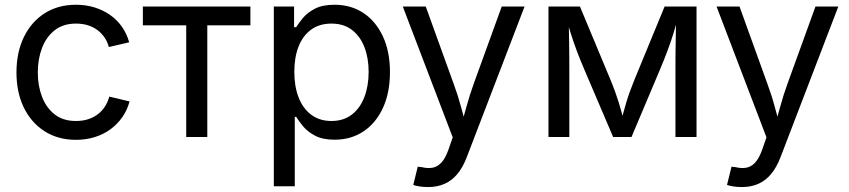

<svg xmlns="http://www.w3.org/2000/svg" viewBox="-20 -568 3520 796"><path d="M294.9 11.7Q221.2 11.7 165.8 -23.2Q110.4 -58.1 79.3 -121.1Q48.3 -184.1 48.3 -267.6Q48.3 -351.6 79.3 -415Q110.4 -478.5 165.8 -513.4Q221.2 -548.3 294.9 -548.3Q335.4 -548.3 370.8 -537.6Q406.2 -526.9 435.3 -506.8Q464.4 -486.8 484.9 -458Q505.4 -429.2 515.6 -392.6L431.2 -373Q425.8 -394 413.8 -411.9Q401.9 -429.7 384.5 -442.9Q367.2 -456.1 344.7 -463.1Q322.3 -470.2 294.9 -470.2Q241.7 -470.2 206.5 -442.4Q171.4 -414.6 154.1 -368.7Q136.7 -322.8 136.7 -267.6Q136.7 -212.9 154.1 -167.2Q171.4 -121.6 206.3 -94Q241.2 -66.4 294.9 -66.4Q322.8 -66.4 345.5 -73.7Q368.2 -81.1 385.7 -94.5Q403.3 -107.9 415.3 -126.7Q427.2 -145.5 433.1 -167.5L517.1 -147.5Q507.3 -110.8 486.6 -81.5Q465.8 -52.2 436.8 -31.2Q407.7 -10.3 371.8 0.7Q335.9 11.7 294.9 11.7Z M752 0V-462.9H572.3V-541H1018.1V-462.9H839.4V0Z M1115.2 204.1V-541H1199.2V-455.1H1207.5Q1218.3 -472.2 1236.3 -493.9Q1254.4 -515.6 1285.6 -532Q1316.9 -548.3 1366.7 -548.3Q1435.1 -548.3 1486.6 -514.2Q1538.1 -480 1567.4 -417.2Q1596.7 -354.5 1596.7 -269Q1596.7 -183.6 1567.6 -120.6Q1538.6 -57.6 1486.8 -23.2Q1435.1 11.2 1367.2 11.2Q1318.4 11.2 1286.9 -5.1Q1255.4 -21.5 1237.1 -43.7Q1218.8 -65.9 1208 -83.5H1202.1V204.1ZM1354 -66.4Q1404.3 -66.4 1438.7 -93Q1473.1 -119.6 1490.7 -165.8Q1508.3 -211.9 1508.3 -270Q1508.3 -327.6 1490.7 -372.8Q1473.1 -418 1439 -444.1Q1404.8 -470.2 1354 -470.2Q1304.2 -470.2 1269.8 -445.1Q1235.4 -419.9 1217.8 -375Q1200.2 -330.1 1200.2 -270Q1200.2 -210 1218 -164.1Q1235.8 -118.2 1270.3 -92.3Q1304.7 -66.4 1354 -66.4Z M1693.4 198.7 1711.9 123 1728.5 125Q1753.4 130.9 1773.7 127.2Q1793.9 123.5 1810.3 105.7Q1826.7 87.9 1839.4 51.8L1856.9 1.5L1649.9 -541H1745.1L1860.4 -221.7Q1878.4 -173.3 1891.1 -125.5Q1903.8 -77.6 1917.5 -32.7H1887.2Q1900.9 -77.6 1913.8 -125.5Q1926.8 -173.3 1944.3 -221.7L2060.1 -541H2154.8L1915 84Q1898.9 126 1876.2 153.3Q1853.5 180.7 1823.2 194.1Q1793 207.5 1755.4 207.5Q1733.9 207.5 1717.5 204.6Q1701.2 201.7 1693.4 198.7Z M2253.9 0V-541H2384.3L2510.3 -238.8Q2521.5 -211.9 2530 -188.2Q2538.6 -164.6 2545.2 -143.3Q2551.8 -122.1 2557.4 -101.3Q2563 -80.6 2568.8 -59.6H2553.2Q2558.6 -79.6 2564.2 -100.1Q2569.8 -120.6 2576.2 -142.3Q2582.5 -164.1 2591.1 -187.7Q2599.6 -211.4 2610.8 -238.8L2735.4 -541H2867.7V0H2780.3V-281.2Q2780.3 -310.1 2780.5 -337.6Q2780.8 -365.2 2781.2 -392.6Q2781.7 -419.9 2782.2 -447.5Q2782.7 -475.1 2783.2 -503.9H2793.9Q2782.2 -462.4 2771.5 -428Q2760.7 -393.6 2747.8 -358.9Q2734.9 -324.2 2716.8 -281.2L2598.1 0H2522L2401.9 -281.2Q2383.8 -323.7 2370.8 -358.4Q2357.9 -393.1 2346.9 -427.7Q2335.9 -462.4 2324.2 -503.9H2337.4Q2337.9 -479 2338.4 -452.1Q2338.9 -425.3 2339.4 -397Q2339.8 -368.7 2340.1 -339.8Q2340.3 -311 2340.3 -281.2V0Z M2994.1 198.7 3012.7 123 3029.3 125Q3054.2 130.9 3074.5 127.2Q3094.7 123.5 3111.1 105.7Q3127.4 87.9 3140.1 51.8L3157.7 1.5L2950.7 -541H3045.9L3161.1 -221.7Q3179.2 -173.3 3191.9 -125.5Q3204.6 -77.6 3218.3 -32.7H3188Q3201.7 -77.6 3214.6 -125.5Q3227.5 -173.3 3245.1 -221.7L3360.8 -541H3455.6L3215.8 84Q3199.7 126 3177 153.3Q3154.3 180.7 3124 194.1Q3093.8 207.5 3056.2 207.5Q3034.7 207.5 3018.3 204.6Q3002 201.7 2994.1 198.7Z"/></svg>

Font: Inter 17pt
Style: Regular
Weight: 400
Version: Version 4.001;git-66647c0bb